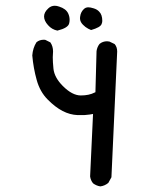

<svg xmlns="http://www.w3.org/2000/svg" viewBox="-20 -647 540 668"><path d="M387.7 -467.8Q387.7 -483.4 378.9 -493.7L360.8 -502.4Q356.4 -503.4 352.5 -503.4Q337.4 -503.4 326.2 -494.1Q317.9 -483.4 315.9 -469.2L312 -326.2L309.6 -325.2Q290 -314.9 261.2 -314.9Q231.4 -314.9 198.7 -347.7Q169.4 -377 166 -407.7Q163.6 -431.6 163.6 -447.8Q163.6 -454.1 164.1 -458.3Q164.6 -462.4 164.6 -467.8Q164.6 -485.8 155.3 -499.5L137.7 -508.3Q135.3 -508.8 132.8 -508.8Q117.2 -508.8 106.9 -500Q94.2 -480 92.3 -454.1Q96.2 -409.7 107.7 -368.7Q119.1 -327.6 145.8 -300.8Q172.4 -273.9 198 -260.7Q223.6 -247.6 250 -246.6Q255.4 -246.6 259.8 -246.6Q264.2 -246.6 267.8 -246.6Q271.5 -246.6 275.6 -246.8Q279.8 -247.1 283.2 -247.6Q291 -248 303.7 -250.5L293.5 -33.2Q295.4 -19.5 303.7 -9.3Q315.4 -0.5 329.1 1.5Q344.7 -0.5 356.9 -10.7L367.7 -30.3ZM222.2 -578.1Q222.2 -589.4 217.3 -600.1Q209.5 -616.7 186 -624Q177.7 -627 170.9 -627Q157.7 -627 148.4 -618.2Q133.3 -604.5 133.3 -589.8Q133.3 -574.7 147 -559.6Q160.2 -544.4 179.7 -540.5Q217.3 -549.8 220.7 -565.9Q222.2 -571.8 222.2 -578.1ZM333.5 -563.5Q335.9 -569.3 335.9 -574.2Q335.9 -596.2 324.7 -606.9Q317.9 -614.3 306.2 -617.9Q294.4 -621.6 287.6 -621.6Q277.8 -621.6 271.5 -615.2Q260.7 -605 258.8 -588.9Q258.3 -586.4 258.3 -583.7Q258.3 -581.1 259 -577.4Q259.8 -573.7 262.2 -569.3Q264.6 -564.9 268.8 -560.8Q272.9 -556.6 277.3 -553.2Q286.6 -546.4 296.9 -542.5Q329.6 -551.8 333.5 -563.5Z"/></svg>

Font: Bakudai
Style: Light
Weight: 300
Version: Version 1.48